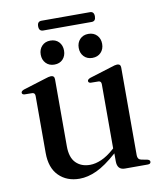

<svg xmlns="http://www.w3.org/2000/svg" viewBox="-81 -776 719 851"><g transform="rotate(-10 278.0 -350.5)"><path d="M80 -129V-385.5Q80 -399.5 68 -400.5L32 -401Q21.5 -402.5 21.5 -410.5Q21.5 -417.5 34 -422.5L134 -453.5Q153 -460 161.5 -460Q177.5 -460 177.5 -443.5V-142Q177.5 -91.5 201.5 -67.2Q225.5 -43 265 -43Q289.5 -43 316.5 -54.8Q343.5 -66.5 373 -92.5L378 -97V-385.5Q378 -399.5 366.5 -400.5L330 -401Q320 -402.5 320 -410.5Q320 -417.5 332.5 -422.5L432.5 -453.5Q451 -460 459.5 -460Q475.5 -460 475.5 -443.5V-49Q475.5 -30 492 -26.5L518.5 -21.5Q530.5 -18.5 530.5 -10.5Q530.5 0 516.5 0H414Q379.5 0 379.5 -39V-74.5Q326.5 -27.5 286.2 -9Q246 9.5 209 9.5Q151.5 9.5 115.8 -26.2Q80 -62 80 -129ZM186.5 -508Q163 -508 148.5 -523.2Q134 -538.5 134 -562Q134 -585.5 148.5 -600.8Q163 -616 186.5 -616Q210.5 -616 224.8 -600.8Q239 -585.5 239 -562Q239 -538.5 224.8 -523.2Q210.5 -508 186.5 -508ZM357.5 -508Q334 -508 319.5 -523.2Q305 -538.5 305 -562Q305 -585.5 319.5 -600.8Q334 -616 357.5 -616Q381.5 -616 396 -600.8Q410.5 -585.5 410.5 -562Q410.5 -538.5 396 -523.2Q381.5 -508 357.5 -508ZM144.5 -687.5Q144.5 -709.5 163.5 -709.5H381.5Q400 -709.5 400 -687.5Q400 -665.5 381.5 -665.5H163.5Q144.5 -665.5 144.5 -687.5Z"/></g></svg>

Font: Fraunces 72pt
Style: Regular
Weight: 400
Version: Version 1.000;[0bf87f6ff]